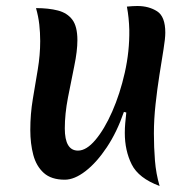

<svg xmlns="http://www.w3.org/2000/svg" viewBox="-20 -599 646 640"><path d="M512 21Q442 -5 419 -51Q396 -97 396 -156Q396 -172 397.5 -189Q399 -206 401 -224L393 -226Q370 -159 336 -108Q302 -57 265 -28.5Q228 0 196 0Q151 0 126 -22.5Q101 -45 91 -82.5Q81 -120 81 -166Q81 -219 89.5 -269.5Q98 -320 106 -368Q114 -416 114 -462Q114 -490 111 -517Q108 -544 100 -572Q142 -572 173 -564Q204 -556 221 -533.5Q238 -511 238 -465Q238 -429 227.5 -378.5Q217 -328 206.5 -273.5Q196 -219 196 -171Q196 -97 240 -97Q268 -97 298 -132.5Q328 -168 354 -227Q380 -286 396 -357Q412 -428 411 -499Q410 -540 403 -577Q413 -578 422 -578.5Q431 -579 438 -579Q476 -579 503.5 -561.5Q531 -544 531 -490Q531 -471 525 -434Q519 -397 511.5 -349.5Q504 -302 498.5 -251.5Q493 -201 493 -154Q493 -108 496.5 -64Q500 -20 512 21Z"/></svg>

Font: Merienda Medium
Style: Regular
Weight: 500
Designer: Eduardo Rodriguez Tunni
Foundry: Eduardo Rodriguez Tunni
Version: Version 2.001; ttfautohint (v1.8.4.7-5d5b)